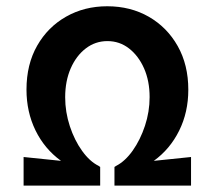

<svg xmlns="http://www.w3.org/2000/svg" viewBox="-20 -578 669 598"><path d="M53.5 0H292V-58L287 -61.5Q259.5 -75 235.8 -108Q212 -141 197.5 -185Q183 -229 183 -275Q183 -325.5 200.2 -365Q217.5 -404.5 247.2 -427.2Q277 -450 314.5 -450Q352.5 -450 382 -427Q411.5 -404 428.8 -364.8Q446 -325.5 446 -275.5Q446 -230 431.5 -186.2Q417 -142.5 393.5 -109.2Q370 -76 342 -61.5L336.5 -58V0H575V-89L459 -77Q509.5 -113.5 538 -171Q566.5 -228.5 566.5 -298.5Q566.5 -376 533.5 -434.5Q500.5 -493 443.5 -525.8Q386.5 -558.5 314 -558.5Q243 -558.5 186 -526.2Q129 -494 95.8 -435.8Q62.5 -377.5 62.5 -299Q62.5 -229.5 90.5 -172Q118.5 -114.5 170 -77L53.5 -89Z"/></svg>

Font: Spartan SemiBold
Style: Regular
Weight: 600
Designer: Matt Bailey, Mirko Velimirovic
Foundry: Matt Bailey
Version: Version 1.003; ttfautohint (v1.8.3)